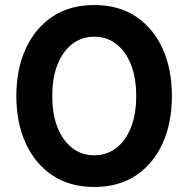

<svg xmlns="http://www.w3.org/2000/svg" viewBox="-20 -732 749 764"><path d="M355 12Q258 12 189 -34Q120 -80 82.5 -161.5Q45 -243 45 -350Q45 -457 82.5 -538.5Q120 -620 189 -666Q258 -712 355 -712Q452 -712 521 -666Q590 -620 627 -538.5Q664 -457 664 -350Q664 -243 627 -161.5Q590 -80 521 -34Q452 12 355 12ZM355 -114Q405 -114 442.5 -143Q480 -172 501 -224.5Q522 -277 522 -350Q522 -423 501 -475.5Q480 -528 442.5 -557Q405 -586 355 -586Q305 -586 267.5 -557Q230 -528 209 -475.5Q188 -423 188 -350Q188 -277 209 -224.5Q230 -172 267.5 -143Q305 -114 355 -114Z"/></svg>

Font: DM Sans 18pt ExtraBold
Style: Regular
Weight: 800
Designer: Colophon Foundry, Jonny Pinhorn
Foundry: Colophon Foundry
Version: Version 4.004;gftools[0.9.30]